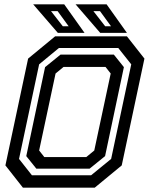

<svg xmlns="http://www.w3.org/2000/svg" viewBox="-20 -868 693 888"><path d="M86 0 5 -103 110 -597 235 -700H567L648 -597L543 -103L418 0ZM185 -141.5H379L416 -172L492 -528L468 -558.5H274L237 -528L161 -172ZM127.5 -57.5H401.5L494 -133L587 -570.5L527 -646H252.5L161 -570.5L68 -133ZM148 -88 101.5 -146 188.5 -557.5 260 -615.5H506.5L553 -557.5L466 -146L394.5 -88ZM567 -716H443.5L329.5 -848H473ZM493.5 -746.5 442.5 -816.5H412L466.5 -746.5ZM371 -716H247.5L133.5 -848H277ZM297.5 -746.5 246.5 -816.5H216L270.5 -746.5Z"/></svg>

Font: Tourney SemiBold
Style: Italic
Weight: 600
Italic angle: -12°
Version: Version 1.015